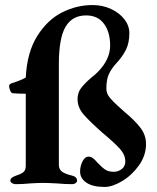

<svg xmlns="http://www.w3.org/2000/svg" viewBox="-20 -726 620 760"><path d="M297 -47Q297 -68 306.5 -87Q316 -106 331 -106Q339 -106 346.5 -101Q354 -96 366 -82Q385 -62 397.5 -54Q410 -46 431 -46Q447 -46 461.5 -56.5Q476 -67 476 -87Q476 -113 455 -136.5Q434 -160 385 -201Q333 -247 310 -274Q287 -301 287 -334Q287 -359 301 -377.5Q315 -396 344 -421Q356 -430 366 -440Q416 -490 416 -546Q416 -599 391.5 -632Q367 -665 321 -665Q266 -665 239.5 -620Q213 -575 213 -472V-74Q213 -55 226 -46Q239 -37 265 -31Q285 -26 285 -11Q285 -5 279 -1Q273 3 267 3Q237 3 205 0Q167 -2 150 -2Q133 -2 99 0Q72 3 41 3Q35 3 28 -1Q21 -5 21 -11Q21 -18 27 -22.5Q33 -27 44 -31Q63 -37 72.5 -44.5Q82 -52 82 -71V-355Q51 -355 30 -357Q24 -358 20 -368Q16 -378 16 -386Q16 -392 25 -396Q63 -408 82 -419Q87 -519 127.5 -583.5Q168 -648 226 -677Q284 -706 346 -706Q386 -706 419.5 -690.5Q453 -675 472.5 -649.5Q492 -624 492 -595Q492 -556 478.5 -529Q465 -502 440 -475Q420 -453 410.5 -431.5Q401 -410 401 -375Q401 -356 414.5 -339.5Q428 -323 447.5 -306Q467 -289 473 -283Q515 -248 536.5 -219.5Q558 -191 558 -156Q558 -111 530.5 -72Q503 -33 464 -9.5Q425 14 394 14Q347 14 322 -3Q297 -20 297 -47Z"/></svg>

Font: EB Garamond
Style: Bold
Weight: 700
Designer: Georg Duffner and Octavio Pardo
Foundry: Georg Duffner
Version: Version 1.000; ttfautohint (v1.6)